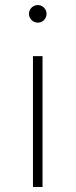

<svg xmlns="http://www.w3.org/2000/svg" viewBox="-20 -743 301 763"><path d="M149 0V-520H111V0ZM130 -653C150 -653 165 -669 165 -688C165 -707 149 -723 130 -723C111 -723 95 -707 95 -688C95 -669 111 -653 130 -653Z"/></svg>

Font: Montserrat-Alt1 ExtLt
Style: Regular
Weight: 200
Designer: Differentunic
Foundry: Differentunic
Version: Version 7.222